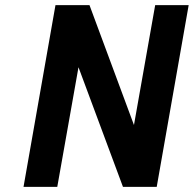

<svg xmlns="http://www.w3.org/2000/svg" viewBox="-20 -731 758 751"><path d="M593 0 718 -711H587L504 -242L330 -711H197L72 0H204L287 -468L461 0Z"/></svg>

Font: Asimov
Style: NarIt
Weight: 500
Designer: Google
Version: Version 2.000980; 2014